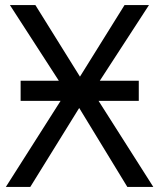

<svg xmlns="http://www.w3.org/2000/svg" viewBox="-20 -734 626 754"><path d="M218 -338H61V-417H211L19 -714H119L294 -433L469 -714H565L372 -417H525V-338H367L582 0H480L291 -310L99 0H3Z"/></svg>

Font: BC Sans
Style: Regular
Weight: 400
Designer: Monotype Design Team
Province of B.C.
Foundry: Monotype Imaging Inc.
Version: Version 2.000;GOOG;noto-source:20170915:90ef993387c0